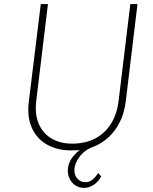

<svg xmlns="http://www.w3.org/2000/svg" viewBox="-20 -726 745 937"><path d="M328 8Q260 8 210 -20Q160 -48 135.5 -102Q111 -156 121 -233L179 -706H214L157 -235Q149 -169 169 -122Q189 -75 231.5 -50Q274 -25 332 -25Q396 -25 444 -50Q492 -75 521.5 -122Q551 -169 559 -235L616 -706H651L594 -233Q587 -175 565 -131Q543 -87 510 -56.5Q477 -26 436 -10Q392 6 367.5 40Q343 74 343 105Q343 131 359 147Q375 163 395 163Q415 164 431 151Q447 138 459 118L474 135Q462 158 439.5 174.5Q417 191 390 191Q368 191 350 180Q332 169 321.5 150Q311 131 311 107Q311 67 340.5 33Q370 -1 412 -22L429 -9Q405 -1 384.5 3.5Q364 8 328 8Z"/></svg>

Font: Josefin Sans ExtraLight
Style: Italic
Weight: 250
Italic angle: -7°
Designer: Santiago Orozco
Foundry: Typemade
Version: Version 2.000